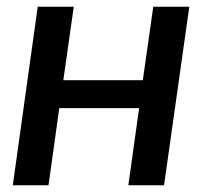

<svg xmlns="http://www.w3.org/2000/svg" viewBox="-20 -550 629 570"><path d="M92 -530 18 0H124L156 -229H393L361 0H467L542 -530H435L404 -312H168L199 -530Z"/></svg>

Font: Cheyenne Sans Medium
Style: Italic
Weight: 500
Italic angle: -8.13011°
Designer: The Public Sans project authors (U.S. Web Design System), Libre Franklin designed by Pablo Impallari and Rodrigo Fuenzal
Foundry: The Cheyenne Sans Project Authors
Version: Version 2.007